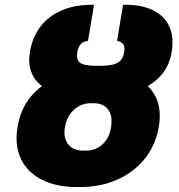

<svg xmlns="http://www.w3.org/2000/svg" viewBox="-20 -757 735 787"><path d="M375 -465.8H385.7Q475.1 -465.8 533.9 -438.7Q592.8 -411.6 617.9 -360.6Q643.1 -309.6 630.9 -237.3Q618.2 -162.1 573.7 -106.7Q529.3 -51.3 460.9 -20.8Q392.6 9.8 306.6 9.8H296.9Q210.4 9.8 151.1 -20.5Q91.8 -50.8 65.7 -106Q39.6 -161.1 51.8 -235.4Q63.5 -308.6 105.5 -360.1Q147.5 -411.6 216.1 -438.7Q284.7 -465.8 375 -465.8ZM363.3 -334H353.5Q312 -334 283 -307.1Q253.9 -280.3 246.1 -235.4Q238.8 -192.4 259.3 -165.8Q279.8 -139.2 321.3 -139.6H331.1Q371.6 -139.2 400.1 -165.3Q428.7 -191.4 435.5 -237.3Q442.4 -282.2 423.1 -308.1Q403.8 -334 363.3 -334ZM377.9 -487.3H387.7Q419.9 -487.3 441.2 -491.9Q462.4 -496.6 474.1 -509Q485.8 -521.5 489.3 -543.9Q492.2 -564 485.6 -575Q479 -585.9 460 -589.8L484.4 -737.3Q558.1 -738.8 606 -715.6Q653.8 -692.4 673.8 -648.7Q693.8 -605 683.6 -543.9Q673.8 -482.4 633.1 -440.7Q592.3 -398.9 524.4 -377.7Q456.5 -356.4 365.2 -356.4H355.5Q287.1 -356.4 236.3 -368.2Q185.5 -379.9 153.3 -403.3Q121.1 -426.8 108.2 -461.9Q95.2 -497.1 102.5 -543.9Q112.8 -605.5 146.7 -649.2Q180.7 -692.9 236.1 -715.8Q291.5 -738.8 365.2 -737.3L340.8 -589.8Q319.8 -586.4 310.3 -575.4Q300.8 -564.5 296.9 -543.9Q293.5 -520.5 300.5 -508.3Q307.6 -496.1 326.7 -491.7Q345.7 -487.3 377.9 -487.3Z"/></svg>

Font: Inter 16pt Black
Style: Italic
Weight: 900
Italic angle: -9.3988°
Version: Version 4.001;git-66647c0bb